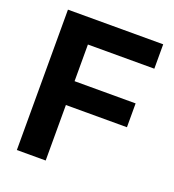

<svg xmlns="http://www.w3.org/2000/svg" viewBox="-133 -832 849 935"><g transform="rotate(20 292.0 -364.0)"><path d="M59.6 0V-727.5H553.2V-601.1H209V-411.1H525.4V-287.6H209V0Z"/></g></svg>

Font: Inter 24pt
Style: Bold
Weight: 700
Designer: Rasmus Andersson
Foundry: rsms
Version: Version 4.001;git-66647c0bb